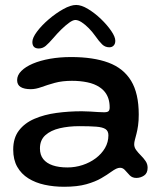

<svg xmlns="http://www.w3.org/2000/svg" viewBox="-20 -691 642 760"><path d="M233.6 48.3Q193 48.3 156.7 40.4Q120.3 32.5 92.3 15Q64.2 -2.5 48.3 -30.6Q32.3 -58.7 32.3 -98.9Q32.3 -144.9 55 -174.5Q77.6 -204.1 116.3 -220.7Q154.9 -237.4 203.5 -244Q252.1 -250.6 304 -250.6Q320 -250.6 336.6 -249.5Q353.2 -248.4 367.7 -247.5Q382.2 -246.6 392.1 -246.6Q404.9 -246.6 409.5 -250.8Q414.1 -255.1 414.1 -265.6Q414.1 -284.8 409.3 -299.9Q404.5 -314.9 395.5 -326.4Q386.5 -337.9 374 -345.9Q354.1 -359.4 325.7 -365.2Q297.4 -371.1 264.9 -371.1Q226.4 -371.1 196.8 -363Q167.2 -354.8 144.2 -346.4Q121.2 -338 102 -338Q75.8 -338 61.8 -346.6Q47.8 -355.1 47.8 -373.9Q47.8 -393.3 64.3 -410Q80.8 -426.6 110 -439.1Q139.2 -451.5 178.1 -458.4Q217 -465.2 261.2 -465.2Q349.6 -465.2 409.2 -443.1Q468.8 -420.9 499 -371.1Q529.2 -321.3 529.2 -237.6Q529.2 -212.7 526.5 -194Q523.8 -175.3 520.2 -161.6Q516.7 -147.9 514 -137.9Q511.2 -127.8 511.2 -119.7Q511.2 -107.5 519.2 -96.8Q527.1 -86.1 537.8 -75.5Q548.4 -65 556.4 -53.2Q564.3 -41.5 564.3 -27.1Q564.3 -5.4 550.3 3.9Q536.2 13.3 519.6 13.3Q503.8 13.3 493.7 3.2Q483.7 -6.9 475.3 -16.9Q466.9 -26.9 455.1 -26.9Q448.1 -26.9 439.8 -23Q431.6 -19.1 419.3 -10.3Q404.7 0.5 381.2 14.2Q357.8 28 322 38.2Q286.2 48.3 233.6 48.3ZM246.9 -28.2Q277.8 -28.2 306.8 -37.7Q335.8 -47.2 358.9 -64.5Q382 -81.8 395.6 -105Q409.1 -128.2 409.1 -155.4Q409.1 -172.4 397.7 -180Q386.2 -187.6 360.9 -189.6Q335.5 -191.6 293.2 -191.6Q252.1 -191.6 216.6 -183.4Q181.1 -175.1 159.6 -155.9Q138.1 -136.6 138.1 -103.4Q138.1 -77.9 151.2 -61.3Q164.2 -44.8 188.6 -36.5Q212.9 -28.2 246.9 -28.2ZM133.4 -499.1Q108.1 -499.1 108.1 -524.9Q108.1 -541.3 126.4 -565.8Q144.8 -590.4 172.8 -614.4Q200.9 -638.5 230.4 -654.9Q259.8 -671.4 281.5 -671.4Q302.1 -671.4 328.5 -655.4Q354.9 -639.5 379.6 -615.8Q404.2 -592.2 420.3 -568.6Q436.4 -545.1 436.4 -529.6Q436.4 -517.6 429.9 -510.7Q423.5 -503.8 412.8 -503.8Q396.2 -503.8 384.3 -515.3Q372.4 -526.8 356.1 -550Q345.4 -565.2 331.4 -579.4Q317.4 -593.7 303.4 -602.8Q289.4 -611.9 278.3 -611.9Q268.6 -611.9 253.6 -601Q238.5 -590.1 222.2 -574Q205.8 -557.8 191.8 -541.2Q173.1 -519.6 160.9 -509.3Q148.6 -499.1 133.4 -499.1Z"/></svg>

Font: Gluten Thin
Style: Regular
Weight: 100
Designer: Tyler Finck
Foundry: Etcetera Type Company
Version: Version 1.300